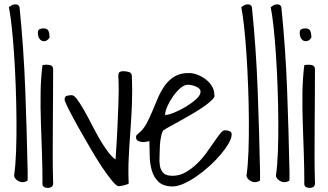

<svg xmlns="http://www.w3.org/2000/svg" viewBox="-20 -871 1535 898"><path d="M45.9 -49.8Q52.7 -94.7 55.2 -162.1Q57.6 -229.5 57.1 -305.7Q56.6 -381.8 53.7 -462.9Q50.8 -543.9 45.9 -616.7Q41 -689.5 34.7 -747.1Q28.3 -804.7 21.5 -837.9Q30.3 -843.8 36.6 -847.2Q43 -850.6 51.8 -850.6Q58.6 -850.6 63.5 -848.1Q68.4 -845.7 71.3 -837.9Q90.8 -646.5 98.1 -452.1Q105.5 -257.8 109.4 -65.4Q109.4 -56.6 109.4 -41.5Q109.4 -26.4 108.4 -25.4Q94.7 -18.6 84 -19Q73.2 -19.5 64.5 -24.9Q55.7 -30.3 50.8 -37.1Q45.9 -43.9 45.9 -49.8Z M178.7 -19.5Q178.7 -83 176.3 -153.3Q173.8 -223.6 171.4 -295.4Q168.9 -367.2 169.9 -436.5Q170.9 -505.9 178.7 -566.4Q180.7 -567.4 188 -567.9Q195.3 -568.4 198.2 -568.4Q211.9 -568.4 220.2 -564Q228.5 -559.6 228.5 -544.9Q228.5 -487.3 228 -419.4Q227.5 -351.6 227.1 -281.7Q226.6 -211.9 226.6 -143.6Q226.6 -75.2 228.5 -19.5Q229.5 -2.9 222.2 2.4Q214.8 7.8 204.1 7.8Q192.4 7.8 184.6 2.4Q176.8 -2.9 178.7 -19.5ZM157.2 -718.8Q157.2 -730.5 165 -734.4Q172.9 -738.3 182.6 -738.3Q202.1 -738.3 207 -725.6Q211.9 -712.9 211.9 -696.3Q206.1 -685.5 197.3 -681.2Q188.5 -676.8 179.2 -679.2Q169.9 -681.6 163.6 -691.4Q157.2 -701.2 157.2 -718.8Z M283.2 -399.4Q283.2 -400.4 282.7 -402.8Q282.2 -405.3 282.2 -406.2Q282.2 -420.9 293.9 -423.3Q305.7 -425.8 315.4 -425.8Q326.2 -425.8 339.8 -407.7Q353.5 -389.6 370.6 -359.9Q387.7 -330.1 405.8 -294.9Q423.8 -259.8 442.9 -226.1Q461.9 -192.4 481.9 -165Q502 -137.7 520.5 -125Q526.4 -213.9 529.3 -276.4Q532.2 -338.9 533.7 -381.8Q535.2 -424.8 535.2 -449.7Q535.2 -474.6 534.7 -488.3Q534.2 -502 533.7 -506.3Q533.2 -510.7 533.2 -512.7Q533.2 -530.3 539.6 -534.2Q545.9 -538.1 556.6 -538.1Q569.3 -538.1 583 -534.2Q596.7 -530.3 596.7 -514.6Q599.6 -451.2 597.2 -386.2Q594.7 -321.3 589.8 -257.3Q585 -193.4 582 -131.8Q579.1 -70.3 582 -12.7Q580.1 -10.7 573.2 -8.3Q566.4 -5.9 558.6 -3.9Q550.8 -2 543.5 -1Q536.1 0 533.2 0Q523.4 -2 502.9 -26.9Q482.4 -51.8 457 -89.8Q431.6 -127.9 404.3 -174.8Q377 -221.7 352.1 -265.6Q327.1 -309.6 308.6 -345.7Q290 -381.8 283.2 -399.4Z M678.7 -210.9Q673.8 -210 664.1 -208Q654.3 -206.1 643.6 -207Q632.8 -208 624.5 -212.9Q616.2 -217.8 616.2 -229.5Q616.2 -236.3 619.1 -239.3Q622.1 -242.2 628.9 -248Q650.4 -265.6 665.5 -293.5Q680.7 -321.3 693.4 -353Q706.1 -384.8 720.2 -416.5Q734.4 -448.2 752.9 -473.6Q771.5 -499 798.8 -514.6Q826.2 -530.3 866.2 -529.3Q882.8 -529.3 903.3 -521.5Q923.8 -513.7 941.4 -500.5Q959 -487.3 970.7 -468.8Q982.4 -450.2 982.4 -427.7Q987.3 -419.9 973.1 -405.3Q959 -390.6 934.6 -373.5Q910.2 -356.4 879.4 -338.4Q848.6 -320.3 820.3 -304.7Q792 -289.1 770.5 -277.3Q749 -265.6 742.2 -259.8Q737.3 -250 734.4 -237.3Q731.4 -224.6 730 -213.4Q728.5 -202.1 728 -192.9Q727.5 -183.6 727.5 -178.7Q727.5 -160.2 726.1 -137.7Q724.6 -115.2 728 -95.2Q731.4 -75.2 744.1 -62Q756.8 -48.8 787.1 -48.8Q819.3 -48.8 847.7 -64.9Q876 -81.1 900.4 -104.5Q924.8 -127.9 944.8 -155.3Q964.8 -182.6 981 -206.5Q997.1 -230.5 1009.8 -246.1Q1022.5 -261.7 1031.2 -261.7Q1041 -261.7 1052.2 -258.3Q1063.5 -254.9 1063.5 -242.2Q1063.5 -224.6 1049.3 -200.2Q1035.2 -175.8 1012.2 -148.4Q989.3 -121.1 959.5 -94.2Q929.7 -67.4 899.4 -46.4Q869.1 -25.4 839.8 -12.2Q810.5 1 788.1 1Q744.1 1 721.7 -20.5Q699.2 -42 689.9 -74.2Q680.7 -106.4 680.2 -143.1Q679.7 -179.7 678.7 -210.9ZM858.4 -474.6Q841.8 -474.6 823.2 -458.5Q804.7 -442.4 788.6 -419.4Q772.5 -396.5 762.2 -372.6Q752 -348.6 752 -333Q766.6 -333 794.4 -344.2Q822.3 -355.5 849.6 -372.1Q877 -388.7 897.5 -407.2Q918 -425.8 918 -442.4Q918 -451.2 911.1 -457Q904.3 -462.9 895 -466.8Q885.7 -470.7 876 -472.7Q866.2 -474.6 858.4 -474.6Z M1132.8 -49.8Q1139.6 -94.7 1142.1 -162.1Q1144.5 -229.5 1144 -305.7Q1143.6 -381.8 1140.6 -462.9Q1137.7 -543.9 1132.8 -616.7Q1127.9 -689.5 1121.6 -747.1Q1115.2 -804.7 1108.4 -837.9Q1117.2 -843.8 1123.5 -847.2Q1129.9 -850.6 1138.7 -850.6Q1145.5 -850.6 1150.4 -848.1Q1155.3 -845.7 1158.2 -837.9Q1177.7 -646.5 1185.1 -452.1Q1192.4 -257.8 1196.3 -65.4Q1196.3 -56.6 1196.3 -41.5Q1196.3 -26.4 1195.3 -25.4Q1181.6 -18.6 1170.9 -19Q1160.2 -19.5 1151.4 -24.9Q1142.6 -30.3 1137.7 -37.1Q1132.8 -43.9 1132.8 -49.8Z M1270.5 -49.8Q1277.3 -94.7 1279.8 -162.1Q1282.2 -229.5 1281.7 -305.7Q1281.2 -381.8 1278.3 -462.9Q1275.4 -543.9 1270.5 -616.7Q1265.6 -689.5 1259.3 -747.1Q1252.9 -804.7 1246.1 -837.9Q1254.9 -843.8 1261.2 -847.2Q1267.6 -850.6 1276.4 -850.6Q1283.2 -850.6 1288.1 -848.1Q1293 -845.7 1295.9 -837.9Q1315.4 -646.5 1322.8 -452.1Q1330.1 -257.8 1334 -65.4Q1334 -56.6 1334 -41.5Q1334 -26.4 1333 -25.4Q1319.3 -18.6 1308.6 -19Q1297.9 -19.5 1289.1 -24.9Q1280.3 -30.3 1275.4 -37.1Q1270.5 -43.9 1270.5 -49.8Z M1403.3 -19.5Q1403.3 -83 1400.9 -153.3Q1398.4 -223.6 1396 -295.4Q1393.6 -367.2 1394.5 -436.5Q1395.5 -505.9 1403.3 -566.4Q1405.3 -567.4 1412.6 -567.9Q1419.9 -568.4 1422.9 -568.4Q1436.5 -568.4 1444.8 -564Q1453.1 -559.6 1453.1 -544.9Q1453.1 -487.3 1452.6 -419.4Q1452.1 -351.6 1451.7 -281.7Q1451.2 -211.9 1451.2 -143.6Q1451.2 -75.2 1453.1 -19.5Q1454.1 -2.9 1446.8 2.4Q1439.5 7.8 1428.7 7.8Q1417 7.8 1409.2 2.4Q1401.4 -2.9 1403.3 -19.5ZM1381.8 -718.8Q1381.8 -730.5 1389.6 -734.4Q1397.5 -738.3 1407.2 -738.3Q1426.8 -738.3 1431.6 -725.6Q1436.5 -712.9 1436.5 -696.3Q1430.7 -685.5 1421.9 -681.2Q1413.1 -676.8 1403.8 -679.2Q1394.5 -681.6 1388.2 -691.4Q1381.8 -701.2 1381.8 -718.8Z"/></svg>

Font: Shadows Into Light
Style: Regular
Weight: 400
Designer: Kimberly Geswein
Foundry: Kimberly Geswein
Version: Version 001.000